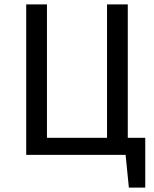

<svg xmlns="http://www.w3.org/2000/svg" viewBox="-20 -709 705 879"><path d="M645 -78V150H570L555 0H100V-689H195V-78H470V-689H565V-78Z"/></svg>

Font: FiraGO
Style: Regular
Weight: 400
Designer: bBox Type
Foundry: bBox Type GmbH
Version: Version 1.001;April 20, 2020;FontCreator 12.0.0.2555 64-bit